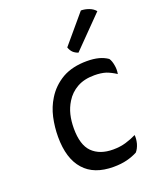

<svg xmlns="http://www.w3.org/2000/svg" viewBox="-142 -821 743 922"><g transform="rotate(-20 229.5 -360.0)"><path d="M400.4 -8.8Q413.1 -23.4 419.9 -46.9Q425.8 -70.3 423.8 -89.8Q398.4 -77.1 369.1 -68.4Q339.8 -59.6 303.7 -59.6Q235.4 -59.6 197.3 -97.7Q160.2 -134.8 160.2 -218.8Q160.2 -256.8 168 -289.1Q175.8 -321.3 193.4 -349.6Q214.8 -384.8 251 -405.3Q287.1 -425.8 339.8 -425.8Q373 -425.8 398.4 -418Q422.9 -409.2 448.2 -392.6Q450.2 -404.3 450.2 -416Q450.2 -425.8 448.2 -436.5Q444.3 -460.9 434.6 -474.6Q415 -488.3 389.6 -495.1Q363.3 -502 329.1 -502Q254.9 -502 203.1 -472.7Q151.4 -442.4 121.1 -392.6Q96.7 -353.5 85.9 -305.7Q75.2 -256.8 75.2 -207Q75.2 -95.7 127 -38.1Q177.7 19.5 277.3 19.5Q316.4 19.5 346.7 11.7Q377 3.9 400.4 -8.8ZM459 -710Q447.3 -724.6 426.8 -732.4Q406.2 -740.2 385.7 -740.2Q345.7 -692.4 263.7 -595.7Q269.5 -579.1 279.3 -569.3Q289.1 -559.6 305.7 -553.7Q357.4 -606.4 459 -710Z"/></g></svg>

Font: cl
Style: Italic
Weight: 400
Designer: Mitja Miklavcic
Version: Version 7.504; 2011; Build 1022